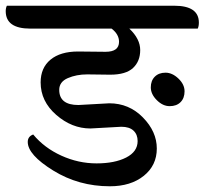

<svg xmlns="http://www.w3.org/2000/svg" viewBox="-73 -676 715 671"><path d="M454 -370.5Q454 -394 468 -408Q482 -422 505.5 -422Q529 -422 550.5 -401.5Q572 -381 572 -357Q572 -333 558 -319Q544 -305 520 -305Q496 -305 475 -326Q454 -347 454 -370.5ZM200 -496 296 -495Q343 -495 343 -530Q343 -556 317 -576H33Q-53 -576 -53 -637Q-53 -648 -49 -656H536Q622 -656 622 -597Q622 -584 618 -576H379Q417 -540 417 -501Q417 -462 392 -438.5Q367 -415 312 -415L232 -416Q194 -416 164 -403Q134 -390 134 -362Q134 -309 201 -309L309 -315Q378 -315 426.5 -265.5Q475 -216 475 -157Q475 -98 429.5 -61.5Q384 -25 311 -25Q202 -25 113 -80Q24 -135 24 -180Q24 -199 43 -206Q82 -159 141.5 -132Q201 -105 264.5 -105Q328 -105 368 -125.5Q408 -146 408 -183Q408 -206 393.5 -219.5Q379 -233 351 -233L243 -227Q178 -227 123.5 -274.5Q69 -322 69 -388Q69 -439 103.5 -467.5Q138 -496 200 -496Z"/></svg>

Font: Laila Medium
Style: Regular
Weight: 500
Designer: Hitesh Malaviya
Foundry: Indian Type Foundry
Version: Version 1.302;PS 1.0;hotconv 1.0.78;makeotf.lib2.5.61930; tt